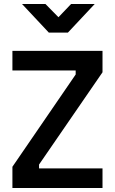

<svg xmlns="http://www.w3.org/2000/svg" viewBox="-20 -939 574 959"><path d="M42 -106 358 -567V-587H42V-685H492V-578L175 -117V-98H492V0H42ZM90 -919H207L272 -853L335 -919H453L319 -776H224Z"/></svg>

Font: Cairo SemiBold
Style: Regular
Weight: 600
Designer: Mohamed Gaber, Accademia di Belle Arti di Urbino and others
Foundry: Kief Type Foundry, Accademia di Belle Arti di Urbino and others
Version: Version 3.011